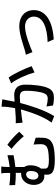

<svg xmlns="http://www.w3.org/2000/svg" viewBox="1056 -1896 888 3040"><g transform="rotate(-90 1500.0 -376.0)"><path d="M384 -800H274C280 -775 282 -741 282 -692C282 -683 282 -672 282 -660C270 -659 258 -659 246 -659C197 -659 144 -664 86 -672L91 -580C153 -573 209 -570 252 -570C262 -570 272 -570 283 -571C283 -541 283 -512 283 -485C278 -486 272 -486 266 -486C163 -486 92 -395 92 -285C92 -164 166 -118 229 -118C238 -118 246 -119 254 -120C254 -108 254 -95 254 -83C254 -11 274 48 489 48C556 48 657 40 701 27C802 -2 834 -51 839 -143C841 -185 840 -210 839 -255L731 -288C736 -246 737 -210 737 -171C737 -111 710 -80 658 -64C622 -53 550 -46 496 -46C363 -46 350 -68 350 -118C350 -134 350 -153 351 -172C389 -216 403 -282 403 -341C403 -378 394 -411 376 -435V-577C436 -583 502 -592 563 -606V-702C501 -685 437 -674 376 -667V-692C376 -738 380 -775 384 -800ZM728 -703 663 -637C719 -597 811 -508 863 -443L934 -516C888 -571 789 -663 728 -703ZM239 -212C206 -212 176 -241 176 -292C176 -359 214 -406 260 -406C292 -406 313 -380 313 -336C313 -273 293 -212 239 -212Z M1448 -784 1331 -796C1332 -731 1322 -655 1308 -581C1251 -576 1197 -572 1165 -571C1131 -570 1102 -569 1068 -571L1078 -463C1106 -468 1152 -474 1177 -477C1200 -480 1241 -485 1287 -490C1251 -354 1179 -138 1079 -3L1182 38C1281 -122 1352 -353 1389 -500C1427 -504 1460 -506 1481 -506C1544 -506 1583 -491 1583 -405C1583 -301 1568 -174 1538 -112C1520 -73 1492 -64 1456 -64C1429 -64 1374 -72 1334 -84L1350 20C1383 28 1431 34 1469 34C1539 34 1591 16 1623 -53C1665 -137 1680 -298 1680 -416C1680 -556 1607 -595 1510 -595C1487 -595 1451 -593 1410 -589C1419 -636 1428 -684 1434 -715C1438 -737 1443 -763 1448 -784ZM1793 -683 1700 -643C1770 -558 1845 -379 1873 -273L1972 -319C1940 -413 1855 -600 1793 -683Z M2153 -410 2195 -306C2268 -337 2478 -424 2599 -424C2694 -424 2757 -366 2757 -285C2757 -134 2576 -73 2354 -66L2396 31C2686 13 2860 -96 2860 -284C2860 -427 2756 -515 2607 -515C2488 -515 2321 -457 2252 -435C2221 -426 2182 -415 2153 -410Z"/></g></svg>

Font: DAIFUKU Sans JP Medium
Style: Regular
Weight: 500
Designer: Original font ‘Source Han Sans JP’ : Ryoko NISHIZUKA  (kana, bopomofo & ideographs); Paul D. Hunt (Latin, Greek & Cyrill
Foundry: Daifuku
Version: Version 1.000